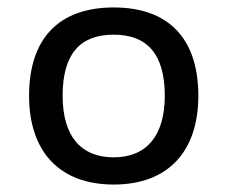

<svg xmlns="http://www.w3.org/2000/svg" viewBox="-20 -485 610 515"><path d="M285 10C432 10 512 -80 512 -228C512 -382 432 -465 285 -465C138 -465 58 -382 58 -228C58 -80 138 10 285 10ZM285 -63C196 -63 148 -121 148 -228C148 -342 196 -392 285 -392C373 -392 422 -342 422 -228C422 -121 373 -63 285 -63Z"/></svg>

Font: Noto Sans Thai
Style: Regular
Weight: 400
Designer: Monotype Design Team
Foundry: Monotype Imaging Inc.
Version: Version 1.901